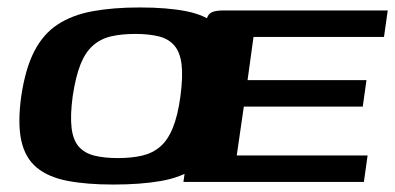

<svg xmlns="http://www.w3.org/2000/svg" viewBox="-20 -488 1060 515"><path d="M284 7Q212 7 160.5 -3Q109 -13 78 -39Q47 -65 37 -111.5Q27 -158 37 -230Q48 -304 72 -350.5Q96 -397 135 -422.5Q174 -448 229 -458Q284 -468 355 -468Q428 -468 479 -458Q530 -448 561 -422Q592 -396 602 -349.5Q612 -303 602 -230Q592 -157 567.5 -110.5Q543 -64 504.5 -38Q466 -12 411.5 -2.5Q357 7 284 7ZM296 -64Q333 -64 361 -70.5Q389 -77 409.5 -94.5Q430 -112 443.5 -145Q457 -178 464 -230Q471 -283 467 -315.5Q463 -348 447.5 -366Q432 -384 405.5 -390.5Q379 -397 343 -397Q306 -397 278 -390.5Q250 -384 229.5 -366Q209 -348 196 -315.5Q183 -283 175 -230Q168 -178 172 -145Q176 -112 191.5 -94.5Q207 -77 233.5 -70.5Q260 -64 296 -64ZM472 0 529 -408Q532 -427 535 -438.5Q538 -450 548 -455Q558 -460 581 -460H1020L1010 -389H660L644 -273H963L953 -202H634L615 -71H966L956 0Z"/></svg>

Font: Genos SemiBold
Style: Italic
Weight: 600
Italic angle: -8°
Version: Version 1.010